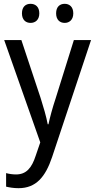

<svg xmlns="http://www.w3.org/2000/svg" viewBox="-20 -746 499 1006"><path d="M95 -676C95 -642 115 -626 140 -626C165 -626 186 -642 186 -676C186 -711 165 -726 140 -726C115 -726 95 -711 95 -676ZM274 -676C274 -642 294 -626 319 -626C343 -626 364 -642 364 -676C364 -711 343 -726 319 -726C294 -726 274 -711 274 -676ZM2 -536 191 0 167 70C146 135 117 168 64 168C45 168 26 165 12 161V232C29 236 51 240 77 240C169 240 218 181 253 77L457 -536H367L272 -232C255 -181 241 -129 234 -95H230C222 -138 208 -184 193 -232L92 -536Z"/></svg>

Font: Noto Sans Sinhala SemiCondensed
Style: Regular
Weight: 400
Width: 4
Designer: Jelle Bosma - Monotype Design Team
Foundry: Monotype Imaging Inc.
Version: Version 2.006